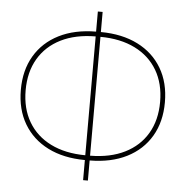

<svg xmlns="http://www.w3.org/2000/svg" viewBox="-55 -812 866 896"><g transform="rotate(5 378.5 -364.0)"><path d="M367.2 31.2V-63Q267.1 -63.5 193.8 -100.3Q120.6 -137.2 80.8 -204.6Q41 -272 41 -363.8Q41 -455.6 80.8 -522.9Q120.6 -590.3 193.8 -627.2Q267.1 -664.1 367.2 -664.6V-758.8H389.6V-664.6Q489.7 -664.1 563 -627.2Q636.2 -590.3 676 -522.9Q715.8 -455.6 715.8 -363.8Q715.8 -272 676 -204.6Q636.2 -137.2 563 -100.3Q489.7 -63.5 389.6 -63V31.2ZM389.6 -642.1V-85.4Q483.9 -85.9 552 -119.9Q620.1 -153.8 656.7 -216.1Q693.4 -278.3 693.4 -363.8Q693.4 -449.2 656.7 -511.5Q620.1 -573.7 552 -607.7Q483.9 -641.6 389.6 -642.1ZM367.2 -85.4V-642.1Q272.9 -641.6 204.8 -607.7Q136.7 -573.7 100.1 -511.5Q63.5 -449.2 63.5 -363.8Q63.5 -278.3 100.1 -216.1Q136.7 -153.8 204.8 -119.9Q272.9 -85.9 367.2 -85.4Z"/></g></svg>

Font: Inter Display Thin
Style: Regular
Weight: 100
Designer: Rasmus Andersson
Foundry: rsms
Version: Version 4.000;git-a52131595